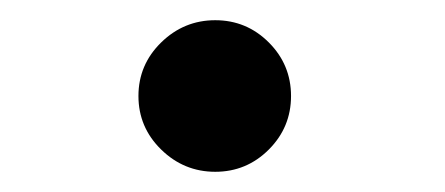

<svg xmlns="http://www.w3.org/2000/svg" viewBox="-20 -430 440 190"><path d="M193 -260Q162 -260 139.5 -282Q117 -304 117 -335Q117 -366 139.5 -388Q162 -410 193 -410Q224 -410 246 -388Q268 -366 268 -335Q268 -304 246 -282Q224 -260 193 -260Z"/></svg>

Font: Inconsolata Condensed Black
Style: Regular
Weight: 900
Width: 3
Monospace: yes
Designer: Raph Levien, Cyreal, Brenton Simpson
Foundry: Raph Levien, Cyreal, Google
Version: Version 3.001; ttfautohint (v1.8.2.53-6de2)